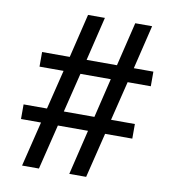

<svg xmlns="http://www.w3.org/2000/svg" viewBox="-79 -770 764 841"><g transform="rotate(10 302.5 -350.0)"><path d="M257 -440 214 -265H350L392 -440ZM320 -700 273 -505H408L455 -700H530L483 -505H570V-440H467L424 -265H530V-200H409L360 0H285L333 -200H199L150 0H75L124 -200H35V-265H139L182 -440H75V-505H198L245 -700Z"/></g></svg>

Font: Jost
Style: Regular
Weight: 400
Version: Version 3.710